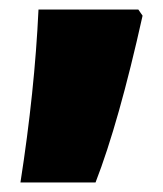

<svg xmlns="http://www.w3.org/2000/svg" viewBox="-20 -224 344 404"><path d="M271 -204 280 -191Q230 34 181 160H23Q53 -32 61 -204Z"/></svg>

Font: CMG Sans Black
Style: Regular
Weight: 900
Designer: Julieta Ulanovsky
Foundry: Julieta Ulanovsky
Version: Version 7.200